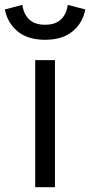

<svg xmlns="http://www.w3.org/2000/svg" viewBox="-66 -777 374 797"><path d="M80.1 0V-527.3H162.1V0ZM121.1 -611.8Q49.8 -611.8 7.6 -646.5Q-34.7 -681.2 -45.9 -737.8L26.9 -756.8Q31.7 -719.2 54.7 -696.8Q77.6 -674.3 121.1 -674.3Q164.6 -674.3 187.5 -696.8Q210.4 -719.2 215.3 -756.8L288.1 -737.8Q277.3 -681.2 234.9 -646.5Q192.4 -611.8 121.1 -611.8Z"/></svg>

Font: Schibsted Grotesk
Style: Regular
Weight: 400
Designer: Bakken & Baeck AS, Henrik Kongsvoll
Foundry: Schibsted ASA
Version: Version 1.100; ttfautohint (v1.8.4.7-5d5b);gftools[0.9.25]